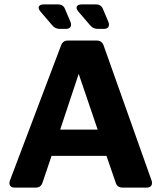

<svg xmlns="http://www.w3.org/2000/svg" viewBox="-20 -851 731 871"><path d="M46 0Q32 0 26 -8.5Q20 -17 25 -32L257 -645Q265 -667 288 -667H419Q442 -667 450 -645L668 -31Q672 -17 666 -8.5Q660 0 646 0H536Q512 0 505 -22L463 -144H214L173 -23Q166 0 142 0ZM253 -263H423L337 -516ZM251 -720Q231 -720 218 -735L164 -798Q152 -812 156.5 -821.5Q161 -831 179 -831H243Q267 -831 275 -810L300 -751Q305 -737 299.5 -728.5Q294 -720 279 -720ZM423 -720Q403 -720 390 -735L336 -798Q324 -812 328.5 -821.5Q333 -831 351 -831H415Q439 -831 447 -810L472 -751Q477 -737 471.5 -728.5Q466 -720 451 -720Z"/></svg>

Font: Pitagon Sans
Style: Bold
Weight: 700
Designer: Travis Tran
Foundry: Pitagon
Version: Version 1.001; ttfautohint (v1.8.4.7-5d5b);gftools[0.9.26]